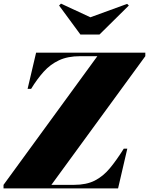

<svg xmlns="http://www.w3.org/2000/svg" viewBox="-74 -1041 824 1061"><path d="M-54.5 0V-19.5L464 -730.5H369Q300.5 -730.5 252 -707.8Q203.5 -685 167 -644.2Q130.5 -603.5 98 -550H78.5L125.5 -750H729V-730.5L210 -19.5H335Q403.5 -19.5 450 -43.2Q496.5 -67 533.5 -111.8Q570.5 -156.5 610 -219.5H629.5L578.5 0ZM370.5 -850 252.5 -1010.5 263 -1021 425.5 -945.5 628.5 -1019.5 638 -1010.5 475.5 -850Z"/></svg>

Font: Bodoni Moda 11pt Black
Style: Italic
Weight: 900
Italic angle: -13°
Designer: Owen Earl
Foundry: indestructible type
Version: Version 2.004